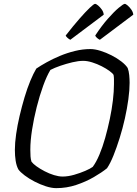

<svg xmlns="http://www.w3.org/2000/svg" viewBox="-20 -974 710 994"><path d="M271 0Q247 0 217.5 -9.5Q188 -19 159 -34Q130 -49 107.5 -66Q85 -83 75 -97Q65 -116 61 -142Q57 -168 57 -198Q57 -234 63.5 -279.5Q70 -325 81.5 -374Q93 -423 107 -470Q121 -517 137 -555.5Q153 -594 168 -619Q190 -634 221.5 -651.5Q253 -669 290 -684.5Q327 -700 367.5 -710Q408 -720 448 -720Q471 -720 500 -711Q529 -702 557.5 -687.5Q586 -673 608.5 -655.5Q631 -638 641 -622Q647 -606 649 -585Q651 -564 651 -545Q651 -508 644.5 -460Q638 -412 626.5 -360.5Q615 -309 599.5 -259.5Q584 -210 567.5 -169Q551 -128 534 -103Q507 -81 465.5 -57Q424 -33 374.5 -16.5Q325 0 271 0ZM304 -60Q332 -60 363.5 -69Q395 -78 421.5 -89.5Q448 -101 460 -110Q478 -134 494.5 -173Q511 -212 524.5 -260Q538 -308 548.5 -358Q559 -408 564.5 -454.5Q570 -501 570 -538Q570 -551 570 -563Q570 -575 568 -586Q564 -594 547 -606.5Q530 -619 506.5 -631Q483 -643 457.5 -651Q432 -659 411 -659Q386 -659 354.5 -651.5Q323 -644 292.5 -633.5Q262 -623 241 -612Q222 -581 203.5 -530Q185 -479 170 -419.5Q155 -360 146 -302.5Q137 -245 137 -199Q137 -180 138 -164.5Q139 -149 143 -137Q151 -126 169 -113Q187 -100 211 -87.5Q235 -75 259.5 -67.5Q284 -60 304 -60ZM497 -768Q490 -771 482.5 -777.5Q475 -784 473 -790Q505 -839 537.5 -876Q570 -913 594.5 -933.5Q619 -954 626 -954Q631 -954 641 -945.5Q651 -937 660 -924Q669 -911 670 -898ZM344 -768Q336 -772 329 -778.5Q322 -785 320 -790Q359 -840 391 -876.5Q423 -913 444.5 -933.5Q466 -954 472 -954Q478 -954 488 -945.5Q498 -937 507 -924.5Q516 -912 517 -898Z"/></svg>

Font: Texturina Medium 12pt ExtraLight
Style: Italic
Weight: 250
Italic angle: -11°
Version: Version 1.002